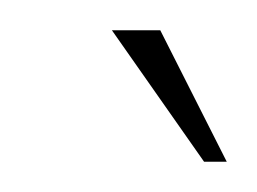

<svg xmlns="http://www.w3.org/2000/svg" viewBox="-20 -651 170 127"><path d="M115 -544 54 -631H86L130 -544Z"/></svg>

Font: Alumni Sans Thin
Style: Italic
Weight: 100
Italic angle: -8°
Designer: Robert E. Leuschke
Foundry: Robert E. Leuschke
Version: Version 1.016